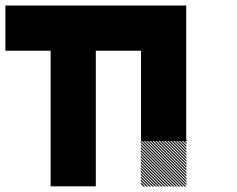

<svg xmlns="http://www.w3.org/2000/svg" viewBox="-20 -687 873 708"><path d="M667.5 -165.8 665.8 -167.5H667.5ZM667.5 -155 655 -167.5H660.8L667.5 -160.8ZM667.5 -144.2 644.2 -167.5H650L667.5 -150ZM667.5 -133.3 633.3 -167.5H639.2L667.5 -139.2ZM667.5 -122.5 622.5 -167.5H628.3L667.5 -128.3ZM667.5 -111.7 611.7 -167.5H617.5L667.5 -117.5ZM667.5 -100.8 600.8 -167.5H606.7L667.5 -106.7ZM667.5 -90 590 -167.5H595.8L667.5 -95.8ZM667.5 -79.2 579.2 -167.5H585L667.5 -85ZM667.5 -68.3 568.3 -167.5H574.2L667.5 -74.2ZM667.5 -57.5 557.5 -167.5H563.3L667.5 -63.3ZM667.5 -46.7 546.7 -167.5H552.5L667.5 -52.5ZM667.5 -35.8 535.8 -167.5H541.7L667.5 -41.7ZM667.5 -25 525 -167.5H530.8L667.5 -30.8ZM667.5 -14.2 514.2 -167.5H520L667.5 -20ZM667.5 -3.3 503.3 -167.5H509.2L667.5 -9.2ZM660.8 0.8 499.2 -160.8V-166.7L666.7 0.8ZM650 0.8 499.2 -150V-155.8L655.8 0.8ZM639.2 0.8 499.2 -139.2V-145L645 0.8ZM628.3 0.8 499.2 -128.3V-134.2L634.2 0.8ZM617.5 0.8 499.2 -117.5V-123.3L623.3 0.8ZM606.7 0.8 499.2 -106.7V-112.5L612.5 0.8ZM595.8 0.8 499.2 -95.8V-101.7L601.7 0.8ZM585 0.8 499.2 -85V-90.8L590.8 0.8ZM574.2 0.8 499.2 -74.2V-80L580 0.8ZM563.3 0.8 499.2 -63.3V-69.2L569.2 0.8ZM552.5 0.8 499.2 -52.5V-58.3L558.3 0.8ZM541.7 0.8 499.2 -41.7V-47.5L547.5 0.8ZM530.8 0.8 499.2 -30.8V-36.7L536.7 0.8ZM520 0.8 499.2 -20V-25.8L525.8 0.8ZM509.2 0.8 499.2 -9.2V-15L515 0.8ZM667.5 -167.5H671.7L667.5 -171.7ZM166.7 -166.7H333.3V0H166.7ZM500 -333.3H666.7V-166.7H500ZM166.7 -333.3H333.3V0H166.7ZM500 -500H666.7V-166.7H500ZM166.7 -500H333.3V-166.7H166.7ZM500 -666.7H666.7V-333.3H500ZM333.3 -666.7H666.7V-500H333.3ZM166.7 -666.7H500V-500H166.7ZM166.7 -666.7H333.3V-333.3H166.7ZM0 -666.7H333.3V-500H0Z"/></svg>

Font: 0xA000-Pixelated
Style: Pixelated
Weight: 400
Version: Version 0.1